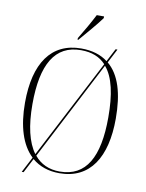

<svg xmlns="http://www.w3.org/2000/svg" viewBox="-103 -1002 846 1114"><g transform="rotate(10 320.5 -445.5)"><path d="M290 -781V-771H294C333 -816 393 -886 418 -921V-931H375C352 -886 319 -828 290 -781ZM152 -52 104 40H115L159 -45C201 -9 255 10 320 10C501 10 588 -132 588 -358C588 -507 556 -613 485 -672L528 -755H517L477 -678C437 -709 385 -725 321 -725C144 -725 53 -591 53 -359C53 -220 86 -114 152 -52ZM467 -658 164 -75C119 -136 97 -231 97 -358C97 -593 168 -715 321 -715C385 -715 432 -696 467 -658ZM320 0C257 0 207 -23 171 -67L473 -650C523 -592 544 -493 544 -358C544 -125 476 0 320 0Z"/></g></svg>

Font: Noto Serif Display SemiCondensed ExtraLight
Style: Regular
Weight: 200
Width: 4
Designer: Monotype Design Team
Foundry: Monotype Imaging Inc.
Version: Version 2.009